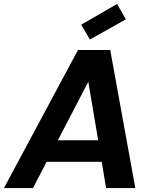

<svg xmlns="http://www.w3.org/2000/svg" viewBox="-46 -952 782 972"><path d="M469 -133H190L121 0H-26L349 -699H512L639 0H491ZM401 -538 247 -242H451ZM591 -854 409 -752 365 -827 547 -932Z"/></svg>

Font: SVN-Poppins SemiBold
Style: Italic
Weight: 600
Italic angle: -10°
Designer: Ninad Kale (Devanagari), Jonny Pinhorn (Latin)
Foundry: Indian Type Foundry
Version: Version 3.002 2017; ttfautohint (v1.8.3)